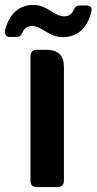

<svg xmlns="http://www.w3.org/2000/svg" viewBox="-47 -755 390 775"><path d="M76 -528V-26C76 -9 85 0 101 0H185C202 0 211 -9 211 -26V-486C211 -530 187 -554 143 -554H101C85 -554 76 -544 76 -528ZM88 -735C34 -735 -7 -704 -25 -638C-31 -618 -23 -606 -9 -606H20C32 -606 39 -612 44 -624C51 -642 65 -650 83 -650C123 -650 149 -605 206 -605C262 -605 305 -637 322 -709C326 -724 317 -733 303 -733H274C262 -733 256 -727 250 -714C243 -697 229 -689 212 -689C171 -689 145 -735 88 -735Z"/></svg>

Font: Arvore Sans SemiBold
Style: Regular
Weight: 600
Designer: Jonny Pinhorn (Latin) Dan Schunck (customization for Arvore)
Version: Version 1.000;Glyphs 3.3 (3305)